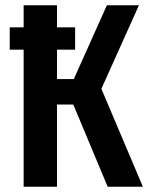

<svg xmlns="http://www.w3.org/2000/svg" viewBox="-20 -711 565 731"><path d="M366 -373 524 0H390L259 -313H197V0H70V-522H17V-607H70V-691H197V-607H266V-522H197V-410H261L387 -691H509Z"/></svg>

Font: Fira Sans Extra Condensed Medium
Style: Regular
Weight: 500
Width: 1
Designer: Carrois Corporate & Edenspiekermann AG
Foundry: Carrois Corporate GbR & Edenspiekermann AG
Version: Version 4.203